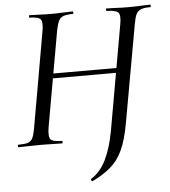

<svg xmlns="http://www.w3.org/2000/svg" viewBox="-56 -676 814 919"><g transform="rotate(-5 351.0 -216.0)"><path d="M351 193Q349 194 346 189Q343 184 345 182Q391 153 418 97.5Q445 42 460 -40L549 -544Q557 -587 545 -600Q533 -613 489 -613Q487 -613 487 -619Q487 -625 489 -625Q510 -625 536.5 -623.5Q563 -622 592 -622Q626 -622 652.5 -623.5Q679 -625 700 -625Q702 -625 702 -619Q702 -613 700 -613Q670 -613 654.5 -607Q639 -601 631.5 -586Q624 -571 619 -542L534 -67Q520 11 497.5 59Q475 107 439 137.5Q403 168 351 193ZM13 0Q10 0 10 -6Q10 -12 13 -12Q44 -12 59 -17Q74 -22 81.5 -37Q89 -52 94 -81L175 -542Q183 -585 173 -599Q163 -613 119 -613Q117 -613 117 -619Q117 -625 119 -625Q140 -625 166.5 -623.5Q193 -622 222 -622Q252 -622 279.5 -623.5Q307 -625 328 -625Q330 -625 330 -619Q330 -613 328 -613Q299 -613 283 -607.5Q267 -602 259.5 -587.5Q252 -573 246 -544L164 -81Q157 -38 168 -25Q179 -12 222 -12Q225 -12 225 -6Q225 0 222 0Q203 0 176 -1Q149 -2 118 -2Q89 -2 61.5 -1Q34 0 13 0ZM162 -314 165 -337H548L545 -314Z"/></g></svg>

Font: Cormorant Medium
Style: Italic
Weight: 500
Italic angle: -10°
Designer: Christian Thalmann (Catharsis Fonts)
Foundry: Catharsis Fonts
Version: Version 4.000